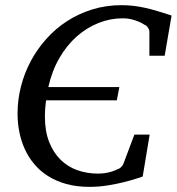

<svg xmlns="http://www.w3.org/2000/svg" viewBox="-20 -707 684 743"><path d="M617.2 -491.2H558.1V-584Q558.1 -591.8 552.5 -600.1Q546.9 -608.4 540 -610.8Q538.1 -611.8 531.2 -616Q524.4 -620.1 513.4 -624.5Q502.4 -628.9 487.8 -632.6Q473.1 -636.2 455.1 -636.2Q407.2 -636.2 361.6 -618.2Q315.9 -600.1 277.3 -566.2Q238.8 -532.2 210 -482.7Q181.2 -433.1 167 -370.1H441.9L432.1 -318.8H158.2Q156.2 -303.7 155 -288.1Q153.8 -272.5 153.8 -255.9Q153.8 -199.2 170.2 -157.7Q186.5 -116.2 214.4 -88.9Q242.2 -61.5 279.5 -48.3Q316.9 -35.2 358.9 -35.2Q375 -35.2 388.2 -37.4Q401.4 -39.6 410.9 -42.5Q420.4 -45.4 426.3 -48.1Q432.1 -50.8 434.1 -51.8Q439.9 -52.7 447 -58.8Q454.1 -64.9 457 -71.8L500 -186H559.1L532.2 -23.9Q526.4 -22 507.1 -15.6Q487.8 -9.3 459.7 -2.2Q431.6 4.9 397 10.5Q362.3 16.1 326.2 16.1Q276.4 16.1 236.3 4.9Q196.3 -6.3 165.5 -25.9Q134.8 -45.4 112.3 -72.3Q89.8 -99.1 75.7 -130.6Q61.5 -162.1 54.7 -196.8Q47.9 -231.4 47.9 -267.1Q47.9 -320.3 61 -372.1Q74.2 -423.8 99.1 -470.5Q124 -517.1 159.7 -556.9Q195.3 -596.7 240 -625.5Q284.7 -654.3 337.6 -670.7Q390.6 -687 450.2 -687Q474.6 -687 497.1 -684.3Q519.5 -681.6 542.5 -676.5Q565.4 -671.4 590.3 -663.8Q615.2 -656.2 644 -647Z"/></svg>

Font: Charis SIL CyrE
Style: Italic
Weight: 400
Italic angle: -11°
Foundry: SIL International
Version: Version 5.000